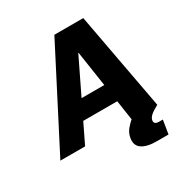

<svg xmlns="http://www.w3.org/2000/svg" viewBox="-250 -886 1188 1247"><g transform="rotate(-30 344.5 -262.0)"><path d="M145 0H-40.5L334.5 -727.5H551.3L686 0H494.6L472.2 -149.4H217.3ZM281.7 -282.7H452.1L412.1 -547.9H410.2ZM563.5 204.1Q491.2 204.1 454.6 178.5Q418 152.8 426.8 101.6Q432.1 66.9 453.1 41Q474.1 15.1 504.4 -10.3L686.5 0Q644.5 22.9 627.4 38.6Q610.4 54.2 607.4 71.8Q602.5 101.6 641.6 101.6H669.4L652.8 204.1Z"/></g></svg>

Font: Inter Display Extra Bold
Style: Italic
Weight: 800
Italic angle: -9.39999°
Designer: Rasmus Andersson
Foundry: rsms
Version: Version 4.000;git-4fc901f